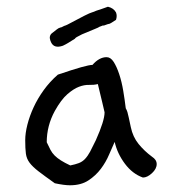

<svg xmlns="http://www.w3.org/2000/svg" viewBox="-20 -566 506 571"><path d="M325 -507Q318 -503 311 -498Q307 -495 300 -494Q288 -490 286 -489Q289 -491 288 -491Q281 -488 275 -486Q275 -485 262.5 -480Q250 -475 224 -464Q203 -454 203 -451Q176 -434 175 -434Q171 -432 167 -430Q141 -421 132 -440Q129 -446 128 -453Q128 -461 133 -466Q153 -482 154 -482Q161 -485 163 -485Q167 -487 171 -489Q175 -490 181 -493Q244 -527 253 -529Q260 -531 266 -534Q282 -539 301 -546Q318 -542 325 -529Q329 -519 325 -507ZM432 -100Q446 -91 446 -78Q446 -64 432 -51Q418 -38 405 -38Q374 -49 351.5 -79Q329 -109 321 -144Q314 -129 304.5 -106.5Q295 -84 280 -64Q265 -44 243 -29.5Q221 -15 188 -15Q171 -15 143 -21Q112 -43 94.5 -56.5Q77 -70 68 -82Q59 -94 57 -109Q55 -124 55 -149Q55 -170 61.5 -195.5Q68 -221 80 -247Q92 -273 110 -298Q128 -323 152 -344Q196 -359 221 -366Q246 -373 255 -373Q275 -396 297 -396Q309 -396 318 -382Q327 -368 334.5 -345.5Q342 -323 346.5 -296Q351 -269 354 -244Q357 -239 359 -232.5Q361 -226 363 -216L369 -188Q375 -159 392 -138Q409 -117 432 -100ZM291 -232Q289 -241 284 -262Q279 -283 271 -316Q259 -313 245 -313.5Q231 -314 215 -308Q199 -302 180.5 -286Q162 -270 143 -236Q119 -192 119 -143Q125 -130 130 -120.5Q135 -111 142.5 -103.5Q150 -96 161 -89Q172 -82 189 -74Q204 -77 214.5 -81Q225 -85 233 -93.5Q241 -102 248 -115Q255 -128 265 -149Q291 -207 291 -232Z"/></svg>

Font: Gaegu
Style: Accents-Regular
Weight: 400
Designer: JIKJI
Foundry: JIKJI
Version: Version 1.00